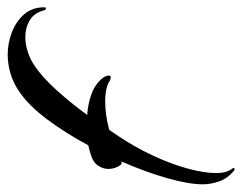

<svg xmlns="http://www.w3.org/2000/svg" viewBox="-90 -468 645 512"><g transform="rotate(-90 233.0 -212.5)"><path d="M34 89Q13 72 5 49.5Q-3 27 -3 5Q-3 -32 13.5 -90Q30 -148 58 -212Q56 -211 54 -211Q49 -211 43.5 -222.5Q38 -234 38 -247Q38 -261 47.5 -275Q57 -289 85 -296Q91 -298 101 -300Q133 -360 170 -409.5Q207 -459 244 -484Q267 -500 292.5 -507.5Q318 -515 343 -515Q373 -515 402 -504Q431 -493 450 -471.5Q469 -450 469 -418V-417Q469 -413 466 -413Q463 -413 461 -418Q454 -445 434 -456.5Q414 -468 390 -468Q371 -468 352 -462Q333 -456 319 -447Q283 -424 247 -383.5Q211 -343 182 -303Q209 -301 230.5 -294Q252 -287 262 -279Q276 -269 283 -258Q287 -251 287 -246Q287 -240 282 -240Q279 -240 273 -243Q255 -255 217 -255Q201 -255 182 -252.5Q163 -250 142 -244L129 -225Q97 -178 74 -128.5Q51 -79 39 -35Q27 9 27 41Q27 69 39 84Q42 88 39 89.5Q36 91 34 89Z"/></g></svg>

Font: Arizonia
Style: Regular
Weight: 400
Designer: Robert E. Leuschke
Foundry: Robert E. Leuschke
Version: Version 1.010; ttfautohint (v1.8.4.7-5d5b)